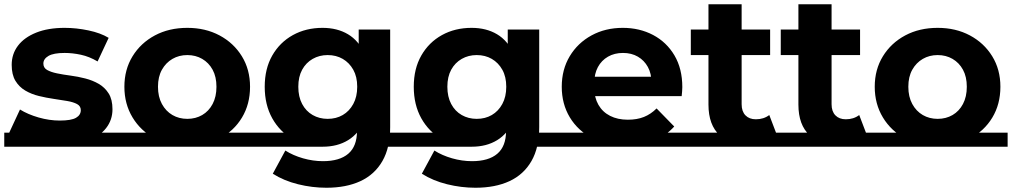

<svg xmlns="http://www.w3.org/2000/svg" viewBox="-22 -677 4759 903"><path d="M253 8Q184 8 120.5 -8.5Q57 -25 20 -50L72 -162Q109 -139 159.5 -124.5Q210 -110 259 -110Q313 -110 335.5 -123Q358 -136 358 -159Q358 -178 340.5 -187.5Q323 -197 294 -202Q265 -207 230.5 -212Q196 -217 161 -225.5Q126 -234 97 -251Q68 -268 50.5 -297Q33 -326 33 -372Q33 -423 62.5 -462Q92 -501 148 -523.5Q204 -546 282 -546Q337 -546 394 -534Q451 -522 489 -499L437 -388Q398 -411 358.5 -419.5Q319 -428 282 -428Q230 -428 206 -414Q182 -400 182 -378Q182 -358 199.5 -348Q217 -338 246 -332Q275 -326 309.5 -321.5Q344 -317 379 -308Q414 -299 442.5 -282.5Q471 -266 489 -237.5Q507 -209 507 -163Q507 -113 477 -74.5Q447 -36 390.5 -14Q334 8 253 8ZM-2 -53H533V13H-2Z M859 10Q773 10 706.5 -25.5Q640 -61 601.5 -124.5Q563 -188 563 -269Q563 -350 601.5 -412.5Q640 -475 706.5 -510.5Q773 -546 859 -546Q944 -546 1010.5 -510.5Q1077 -475 1115.5 -412.5Q1154 -350 1154 -269Q1154 -187 1116 -124Q1078 -61 1011 -25.5Q944 10 859 10ZM529 13V-53H1188V13ZM859 -118Q898 -118 929 -136Q960 -154 978 -188Q996 -222 996 -269Q996 -316 978 -349Q960 -382 929 -400Q898 -418 859 -418Q820 -418 789 -400Q758 -382 739.5 -349Q721 -316 721 -269Q721 -222 739.5 -188Q758 -154 789 -136Q820 -118 859 -118Z M1513 206Q1446 206 1379.5 189.5Q1313 173 1261 140L1320 31Q1356 54 1403 67.5Q1450 81 1497 81Q1575 81 1616 46Q1657 11 1657 -61V-151L1667 -286L1665 -422V-538H1813V-79Q1813 17 1776.5 80.5Q1740 144 1673 175Q1606 206 1513 206ZM1184 13V-53H1493L1496 13ZM1496 13Q1418 13 1356 -22Q1294 -57 1258.5 -120.5Q1223 -184 1223 -269Q1223 -354 1258.5 -416Q1294 -478 1355.5 -512Q1417 -546 1495 -546Q1564 -546 1614.5 -516Q1665 -486 1692.5 -424.5Q1720 -363 1720 -267Q1720 -174 1693 -111.5Q1666 -49 1615.5 -18Q1565 13 1496 13ZM1519 -118Q1559 -118 1590 -136Q1621 -154 1639.5 -188Q1658 -222 1658 -269Q1658 -316 1639.5 -349Q1621 -382 1590 -400Q1559 -418 1519 -418Q1480 -418 1448.5 -400Q1417 -382 1399 -349Q1381 -316 1381 -269Q1381 -222 1399 -188Q1417 -154 1448.5 -136Q1480 -118 1519 -118ZM1721 13V-53H1889V13Z M2214 206Q2147 206 2080.5 189.5Q2014 173 1962 140L2021 31Q2057 54 2104 67.5Q2151 81 2198 81Q2276 81 2317 46Q2358 11 2358 -61V-151L2368 -286L2366 -422V-538H2514V-79Q2514 17 2477.5 80.5Q2441 144 2374 175Q2307 206 2214 206ZM1885 13V-53H2194L2197 13ZM2197 13Q2119 13 2057 -22Q1995 -57 1959.5 -120.5Q1924 -184 1924 -269Q1924 -354 1959.5 -416Q1995 -478 2056.5 -512Q2118 -546 2196 -546Q2265 -546 2315.5 -516Q2366 -486 2393.5 -424.5Q2421 -363 2421 -267Q2421 -174 2394 -111.5Q2367 -49 2316.5 -18Q2266 13 2197 13ZM2220 -118Q2260 -118 2291 -136Q2322 -154 2340.5 -188Q2359 -222 2359 -269Q2359 -316 2340.5 -349Q2322 -382 2291 -400Q2260 -418 2220 -418Q2181 -418 2149.5 -400Q2118 -382 2100 -349Q2082 -316 2082 -269Q2082 -222 2100 -188Q2118 -154 2149.5 -136Q2181 -118 2220 -118ZM2422 13V-53H2590V13Z M2927 10Q2835 10 2765.5 -26Q2696 -62 2658 -125Q2620 -188 2620 -269Q2620 -350 2657.5 -412.5Q2695 -475 2760 -510.5Q2825 -546 2907 -546Q2986 -546 3049.5 -512.5Q3113 -479 3150 -416.5Q3187 -354 3187 -267Q3187 -258 3186 -246.5Q3185 -235 3184 -225H2747V-316H3102L3042 -289Q3042 -331 3025 -362Q3008 -393 2978 -410.5Q2948 -428 2908 -428Q2868 -428 2837.5 -410.5Q2807 -393 2790 -361.5Q2773 -330 2773 -287V-263Q2773 -218 2792.5 -184Q2812 -150 2847.5 -132Q2883 -114 2931 -114Q2974 -114 3006.5 -127Q3039 -140 3066 -167L3149 -82Q3111 -40 3055.5 -15Q3000 10 2927 10ZM2586 -53H3221V13H2586Z M3511 8Q3416 8 3363 -40.5Q3310 -89 3310 -185V-657H3466V-187Q3466 -153 3484 -134.5Q3502 -116 3533 -116Q3570 -116 3596 -136L3638 -26Q3614 -9 3580.5 -0.5Q3547 8 3511 8ZM3217 13V-53H3656V13ZM3227 -418V-538H3600V-418Z M3934 8Q3839 8 3786 -40.5Q3733 -89 3733 -185V-657H3889V-187Q3889 -153 3907 -134.5Q3925 -116 3956 -116Q3993 -116 4019 -136L4061 -26Q4037 -9 4003.5 -0.5Q3970 8 3934 8ZM3640 13V-53H4079V13ZM3650 -418V-538H4023V-418Z M4388 10Q4302 10 4235.5 -25.5Q4169 -61 4130.5 -124.5Q4092 -188 4092 -269Q4092 -350 4130.5 -412.5Q4169 -475 4235.5 -510.5Q4302 -546 4388 -546Q4473 -546 4539.5 -510.5Q4606 -475 4644.5 -412.5Q4683 -350 4683 -269Q4683 -187 4645 -124Q4607 -61 4540 -25.5Q4473 10 4388 10ZM4058 13V-53H4717V13ZM4388 -118Q4427 -118 4458 -136Q4489 -154 4507 -188Q4525 -222 4525 -269Q4525 -316 4507 -349Q4489 -382 4458 -400Q4427 -418 4388 -418Q4349 -418 4318 -400Q4287 -382 4268.5 -349Q4250 -316 4250 -269Q4250 -222 4268.5 -188Q4287 -154 4318 -136Q4349 -118 4388 -118Z"/></svg>

Font: Montserrat Underline Thin
Style: Bold
Weight: 700
Version: Version 9.000